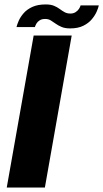

<svg xmlns="http://www.w3.org/2000/svg" viewBox="-20 -833 459 853"><path d="M10 0H179.4L298.5 -675H129.5ZM291.8 -706.8Q326.5 -706.8 350 -718.5Q373.6 -730.2 387.8 -747.3Q402.1 -764.4 409.5 -781.4Q416.9 -798.4 419 -808.9H338Q336.5 -802.4 330.9 -793.7Q325.2 -784.9 315.6 -778.9Q305.9 -772.8 293.1 -772.8Q278.2 -772.8 267.2 -778.8Q256.2 -784.8 245.2 -793.1Q234.3 -801.3 219.8 -807.3Q205.4 -813.3 183 -813.3Q147.7 -813.3 123.5 -802.2Q99.3 -791 84.9 -774.2Q70.5 -757.4 63.2 -740.8Q55.9 -724.2 53.3 -712.8H135Q136.9 -719.5 141.8 -728.2Q146.8 -736.9 156.4 -742.8Q166 -748.8 180.8 -748.8Q194.8 -748.8 205.3 -742.5Q215.9 -736.1 227.3 -727.8Q238.7 -719.6 253.8 -713.2Q268.8 -706.8 291.8 -706.8Z"/></svg>

Font: Anybody Thin
Style: Italic
Weight: 100
Italic angle: -10°
Designer: Tyler Finck
Foundry: Etcetera Type Company
Version: Version 1.114;gftools[0.9.25]